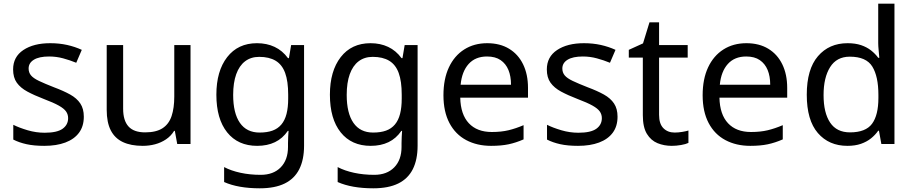

<svg xmlns="http://www.w3.org/2000/svg" viewBox="-20 -780 4950 1040"><path d="M434 -148Q434 -96 408 -61Q382 -26 334 -8Q286 10 220 10Q164 10 123.5 1Q83 -8 52 -24V-104Q84 -88 129.5 -74.5Q175 -61 222 -61Q289 -61 319 -82.5Q349 -104 349 -140Q349 -160 338 -176Q327 -192 298.5 -208Q270 -224 217 -244Q165 -264 128 -284Q91 -304 71 -332Q51 -360 51 -404Q51 -472 106.5 -509Q162 -546 252 -546Q301 -546 343.5 -536.5Q386 -527 423 -510L393 -440Q359 -454 322 -464Q285 -474 246 -474Q192 -474 163.5 -456.5Q135 -439 135 -409Q135 -387 148 -371.5Q161 -356 191.5 -341.5Q222 -327 273 -307Q324 -288 360 -268Q396 -248 415 -219.5Q434 -191 434 -148Z M1012 -536V0H940L927 -71H923Q906 -43 879 -25Q852 -7 820 1.5Q788 10 753 10Q689 10 645.5 -10.5Q602 -31 580 -74Q558 -117 558 -185V-536H647V-191Q647 -127 676 -95Q705 -63 766 -63Q826 -63 860.5 -85.5Q895 -108 909.5 -151.5Q924 -195 924 -257V-536Z M1372 -546Q1425 -546 1467.5 -526Q1510 -506 1540 -465H1545L1557 -536H1627V9Q1627 85 1601 136.5Q1575 188 1522 214Q1469 240 1387 240Q1329 240 1280.5 231.5Q1232 223 1194 206V125Q1232 145 1283 156Q1334 167 1392 167Q1461 167 1500.5 126.5Q1540 86 1540 16V-5Q1540 -17 1541 -39.5Q1542 -62 1543 -71H1539Q1511 -30 1469.5 -10Q1428 10 1373 10Q1269 10 1210.5 -63Q1152 -136 1152 -267Q1152 -395 1210.5 -470.5Q1269 -546 1372 -546ZM1384 -472Q1339 -472 1307.5 -448Q1276 -424 1259.5 -378Q1243 -332 1243 -266Q1243 -167 1279.5 -114.5Q1316 -62 1386 -62Q1427 -62 1456 -72.5Q1485 -83 1504 -105.5Q1523 -128 1532 -163Q1541 -198 1541 -246V-267Q1541 -340 1524.5 -385Q1508 -430 1473 -451Q1438 -472 1384 -472Z M1987 -546Q2040 -546 2082.5 -526Q2125 -506 2155 -465H2160L2172 -536H2242V9Q2242 85 2216 136.5Q2190 188 2137 214Q2084 240 2002 240Q1944 240 1895.5 231.5Q1847 223 1809 206V125Q1847 145 1898 156Q1949 167 2007 167Q2076 167 2115.5 126.5Q2155 86 2155 16V-5Q2155 -17 2156 -39.5Q2157 -62 2158 -71H2154Q2126 -30 2084.5 -10Q2043 10 1988 10Q1884 10 1825.5 -63Q1767 -136 1767 -267Q1767 -395 1825.5 -470.5Q1884 -546 1987 -546ZM1999 -472Q1954 -472 1922.5 -448Q1891 -424 1874.5 -378Q1858 -332 1858 -266Q1858 -167 1894.5 -114.5Q1931 -62 2001 -62Q2042 -62 2071 -72.5Q2100 -83 2119 -105.5Q2138 -128 2147 -163Q2156 -198 2156 -246V-267Q2156 -340 2139.5 -385Q2123 -430 2088 -451Q2053 -472 1999 -472Z M2619 -546Q2688 -546 2737.5 -516Q2787 -486 2813.5 -431.5Q2840 -377 2840 -304V-251H2473Q2475 -160 2519.5 -112.5Q2564 -65 2644 -65Q2695 -65 2734.5 -74.5Q2774 -84 2816 -102V-25Q2775 -7 2735 1.5Q2695 10 2640 10Q2564 10 2505.5 -21Q2447 -52 2414.5 -113.5Q2382 -175 2382 -264Q2382 -352 2411.5 -415Q2441 -478 2494.5 -512Q2548 -546 2619 -546ZM2618 -474Q2555 -474 2518.5 -433.5Q2482 -393 2475 -321H2748Q2748 -367 2734 -401Q2720 -435 2691.5 -454.5Q2663 -474 2618 -474Z M3325 -148Q3325 -96 3299 -61Q3273 -26 3225 -8Q3177 10 3111 10Q3055 10 3014.5 1Q2974 -8 2943 -24V-104Q2975 -88 3020.5 -74.5Q3066 -61 3113 -61Q3180 -61 3210 -82.5Q3240 -104 3240 -140Q3240 -160 3229 -176Q3218 -192 3189.5 -208Q3161 -224 3108 -244Q3056 -264 3019 -284Q2982 -304 2962 -332Q2942 -360 2942 -404Q2942 -472 2997.5 -509Q3053 -546 3143 -546Q3192 -546 3234.5 -536.5Q3277 -527 3314 -510L3284 -440Q3250 -454 3213 -464Q3176 -474 3137 -474Q3083 -474 3054.5 -456.5Q3026 -439 3026 -409Q3026 -387 3039 -371.5Q3052 -356 3082.5 -341.5Q3113 -327 3164 -307Q3215 -288 3251 -268Q3287 -248 3306 -219.5Q3325 -191 3325 -148Z M3634 -62Q3654 -62 3675 -65.5Q3696 -69 3709 -73V-6Q3695 1 3669 5.5Q3643 10 3619 10Q3577 10 3541.5 -4.5Q3506 -19 3484 -55Q3462 -91 3462 -156V-468H3386V-510L3463 -545L3498 -659H3550V-536H3705V-468H3550V-158Q3550 -109 3573.5 -85.5Q3597 -62 3634 -62Z M4023 -546Q4092 -546 4141.5 -516Q4191 -486 4217.5 -431.5Q4244 -377 4244 -304V-251H3877Q3879 -160 3923.5 -112.5Q3968 -65 4048 -65Q4099 -65 4138.5 -74.5Q4178 -84 4220 -102V-25Q4179 -7 4139 1.5Q4099 10 4044 10Q3968 10 3909.5 -21Q3851 -52 3818.5 -113.5Q3786 -175 3786 -264Q3786 -352 3815.5 -415Q3845 -478 3898.5 -512Q3952 -546 4023 -546ZM4022 -474Q3959 -474 3922.5 -433.5Q3886 -393 3879 -321H4152Q4152 -367 4138 -401Q4124 -435 4095.5 -454.5Q4067 -474 4022 -474Z M4570 10Q4470 10 4410 -59.5Q4350 -129 4350 -267Q4350 -405 4410.5 -475.5Q4471 -546 4571 -546Q4613 -546 4644 -535.5Q4675 -525 4698 -507Q4721 -489 4737 -467H4743Q4742 -480 4739.5 -505.5Q4737 -531 4737 -546V-760H4825V0H4754L4741 -72H4737Q4721 -49 4698 -30.5Q4675 -12 4643.5 -1Q4612 10 4570 10ZM4584 -63Q4669 -63 4703.5 -109.5Q4738 -156 4738 -250V-266Q4738 -366 4705 -419.5Q4672 -473 4583 -473Q4512 -473 4476.5 -416.5Q4441 -360 4441 -265Q4441 -169 4476.5 -116Q4512 -63 4584 -63Z"/></svg>

Font: utelugu15
Style: Book
Weight: 400
Designer: Jelle Bosma - Monotype Design Team
Foundry: Monotype Imaging Inc.
Version: Version 2.003